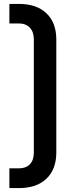

<svg xmlns="http://www.w3.org/2000/svg" viewBox="-20 -755 376 982"><path d="M28 106H77Q113 106 133 85Q153 64 153 26V-554Q153 -592 132.5 -613.5Q112 -635 77 -635H28V-735H77Q167 -735 217.5 -687Q268 -639 268 -553V25Q268 111 217.5 159Q167 207 77 207H28Z"/></svg>

Font: Bai Jamjuree SemiBold
Style: Regular
Weight: 600
Version: Version 1.000; ttfautohint (v1.6)